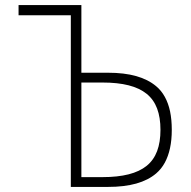

<svg xmlns="http://www.w3.org/2000/svg" viewBox="-20 -735 752 755"><path d="M258.5 0V-715H300V-424.5L261.5 -449H404.5Q468.5 -449 515.5 -435.8Q562.5 -422.5 594 -396Q614.5 -379 628.2 -354Q642 -329 648.8 -296.8Q655.5 -264.5 655.5 -224.5Q655.5 -184.5 648.5 -152.2Q641.5 -120 628 -95.2Q614.5 -70.5 594 -53Q563 -26.5 515.8 -13.2Q468.5 0 404.5 0ZM300 -8 268 -38.5H382.5Q442.5 -38.5 485.8 -49.5Q529 -60.5 556.8 -83Q584.5 -105.5 597.8 -140.8Q611 -176 611 -224.5Q611 -273 597.8 -308.2Q584.5 -343.5 556.8 -366Q529 -388.5 485.8 -399.5Q442.5 -410.5 382.5 -410.5H268L300 -441ZM53 -675V-715H297V-675Z"/></svg>

Font: Russolo 10pt ExtraLight
Style: Regular
Weight: 200
Designer: Micah Stupak-Hahn
Version: Version 1.000